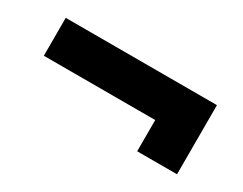

<svg xmlns="http://www.w3.org/2000/svg" viewBox="-49 -647 976 772"><g transform="rotate(30 439.5 -260.5)"><path d="M605 -100V-319L690 -245H88V-421H790V-100Z"/></g></svg>

Font: Lexend Peta ExtraBold
Style: Regular
Weight: 800
Version: Version 1.007